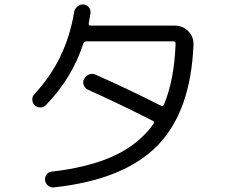

<svg xmlns="http://www.w3.org/2000/svg" viewBox="-20 -805 1040 859"><path d="M185.5 -335Q174.8 -324.2 160.6 -324.2Q146.5 -324.2 134.8 -334Q125 -343.8 124.5 -358.9Q124 -374 133.8 -383.8Q276.4 -536.1 311.5 -750Q313.5 -764.6 325.7 -775.4Q337.9 -786.1 353 -785.2Q368.2 -784.2 377.4 -772.5Q386.7 -760.7 384.8 -746.1Q382.8 -730.5 377 -700.2Q375 -690.4 386.7 -690.4H761.7Q797.9 -690.4 822.3 -665.5Q846.7 -640.6 845.7 -606.4Q834 -306.6 684.6 -153.8Q535.2 -1 222.7 33.2Q208 35.2 195.8 25.9Q183.6 16.6 181.6 2Q179.7 -11.7 188.5 -23.9Q197.3 -36.1 210.9 -37.1Q379.9 -56.6 491.2 -108.4Q602.5 -160.2 667 -251Q671.9 -259.8 663.1 -264.6Q507.8 -343.8 374 -403.3Q360.4 -409.2 354.5 -424.8Q348.6 -440.4 357.4 -453.1Q365.2 -466.8 379.4 -472.2Q393.6 -477.5 408.2 -470.7Q551.8 -407.2 700.2 -332Q710 -327.1 713.9 -337.9Q759.8 -448.2 765.6 -609.4Q765.6 -620.1 754.9 -620.1H368.2Q357.4 -620.1 353.5 -612.3Q302.7 -455.1 185.5 -335Z"/></svg>

Font: Rounded-X Mgen+ 1m regular
Style: Regular
Weight: 400
Designer: [Source Han Sans]
Ryoko NISHIZUKA  (kana & ideographs); Paul D. Hunt (Latin, Greek & Cyrillic); Wenlong ZHANG  (bopomofo
Version: Version 1.059.20150602